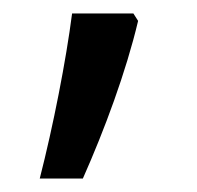

<svg xmlns="http://www.w3.org/2000/svg" viewBox="-20 -135 293 285"><path d="M185 -104 178 -115H87C78 -45 59 52 39 130H103C135 58 167 -28 185 -104Z"/></svg>

Font: Noto Sans Lao Looped UI SemiCond
Style: Regular
Weight: 400
Width: 4
Designer: Mark Frömberg, Ben Mitchell
Foundry: The Fontpad Ltd
Version: Version 1.001